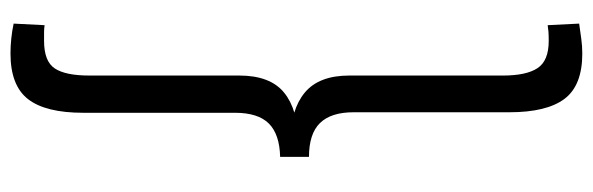

<svg xmlns="http://www.w3.org/2000/svg" viewBox="-402 -517 1130 366"><g transform="rotate(-90 163.0 -334.0)"><path d="M244 211Q183 211 157.5 177Q132 143 132 72V-225Q132 -268 111.5 -289Q91 -310 47 -310V-365Q90 -366 110.5 -386.5Q131 -407 131 -451V-740Q131 -812 157 -845.5Q183 -879 244 -879Q258 -879 272.5 -877.5Q287 -876 301 -873L298 -814Q291 -815 285 -815Q279 -815 268 -815Q229 -815 215.5 -794.5Q202 -774 202 -729V-443Q202 -384 169.5 -357.5Q137 -331 78 -331V-345Q137 -345 169.5 -318Q202 -291 202 -233V60Q202 104 216 125.5Q230 147 268 147Q279 147 285.5 146.5Q292 146 298 145L301 205Q287 207 272.5 209Q258 211 244 211Z"/></g></svg>

Font: Yaldevi
Style: Regular
Weight: 400
Designer: Sol Matas, Rajitha Manaperi, Kosala Senevirathne
Foundry: Mooniak
Version: Version 1.100